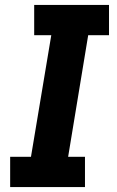

<svg xmlns="http://www.w3.org/2000/svg" viewBox="-20 -755 472 775"><path d="M21 0H323V-122H255L336 -613H420V-735H118V-613H187L105 -122H21Z"/></svg>

Font: Iosevka Sparkle Heavy Oblique
Style: Regular
Weight: 900
Italic angle: -9°
Designer: Belleve Invis
Foundry: Belleve Invis
Version: Version 4.5.0; ttfautohint (v1.8.3)